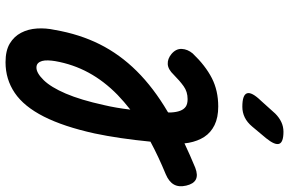

<svg xmlns="http://www.w3.org/2000/svg" viewBox="-228 -588 1020 677"><g transform="rotate(-90 281.5 -250.0)"><path d="M431 -80Q388 -35 344 -12.5Q300 10 244 10Q205 10 178.5 -3Q152 -16 137 -39Q122 -62 116 -94Q115 -101 114 -109Q74 -90 28 -71Q2 -61 -13.5 -69Q-29 -77 -35 -103Q-41 -129 -31 -146.5Q-21 -164 5 -175Q68 -201 120 -229Q131 -341 149 -426Q173 -535 208.5 -605Q244 -675 292 -707.5Q340 -740 400 -740Q441 -740 466 -725Q491 -710 504 -685Q517 -660 519 -629Q521 -598 514 -566Q499 -479 463.5 -408Q428 -337 369 -277.5Q310 -218 225 -168L223 -166V-156Q224 -137 229 -124Q234 -111 243.5 -104.5Q253 -98 270 -98Q296 -98 315.5 -112Q335 -126 356 -147Q375 -167 393.5 -168Q412 -169 429 -155Q448 -139 447 -118.5Q446 -98 431 -80ZM233 -300Q261 -322 285 -345Q334 -393 363.5 -447.5Q393 -502 404 -565Q406 -577 406.5 -589.5Q407 -602 404.5 -611Q402 -620 396.5 -625.5Q391 -631 381 -631Q362 -631 337 -605.5Q312 -580 289.5 -527.5Q267 -475 249 -393Q239 -351 233 -300ZM132 179 173 130Q188 112 205.5 103.5Q223 95 243 95Q285 95 290.5 111.5Q296 128 264 161L219 211Q205 225 189 232.5Q173 240 155 240Q118 240 112.5 225Q107 210 132 179Z"/></g></svg>

Font: Maple Mono SemiBold
Style: Italic
Weight: 600
Italic angle: -10°
Monospace: yes
Designer: subframe7536
Version: Version 7.000